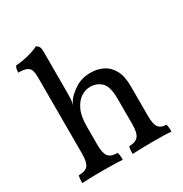

<svg xmlns="http://www.w3.org/2000/svg" viewBox="-167 -845 931 976"><g transform="rotate(-30 298.0 -357.0)"><path d="M496 -127Q496 -75 510.5 -57.5Q525 -40 555 -40Q558 -31 559 -21Q560 -11 560 3Q538 1 510 0.5Q482 0 451 0Q431 0 409 0.5Q387 1 367.5 1.5Q348 2 332 3Q332 -11 333 -21.5Q334 -32 337 -40Q373 -40 389.5 -58.5Q406 -77 406 -127V-279Q406 -350 380 -375.5Q354 -401 313 -401Q287 -401 261 -384.5Q235 -368 217.5 -331.5Q200 -295 200 -234V-127Q200 -77 215 -58.5Q230 -40 269 -40Q272 -31 273 -21Q274 -11 274 3Q260 2 240 1.5Q220 1 198 0.5Q176 0 155 0Q135 0 113 0.5Q91 1 71 1.5Q51 2 36 3Q36 -11 37 -21.5Q38 -32 41 -40Q80 -40 95 -58.5Q110 -77 110 -127V-325L200 -423Q200 -411 199 -396Q198 -381 193 -364Q196 -369 199 -375.5Q202 -382 208 -390Q225 -413 262.5 -437.5Q300 -462 353 -462Q391 -462 423.5 -446.5Q456 -431 476 -395.5Q496 -360 496 -299ZM110 -575Q110 -599 105.5 -614.5Q101 -630 85 -638Q69 -646 35 -646Q35 -657 37 -666Q39 -675 44 -683Q59 -683 86.5 -688Q114 -693 140 -701Q166 -709 178 -717Q187 -714 193.5 -705Q200 -696 200 -677V-538H110ZM110 -575H200V-423L110 -310Z"/></g></svg>

Font: Vollkorn
Style: Regular
Weight: 400
Designer: Friedrich Althausen
Foundry: Friedrich Althausen
Version: Version 5.001